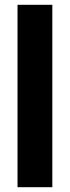

<svg xmlns="http://www.w3.org/2000/svg" viewBox="-20 -780 292 800"><path d="M198 0V-760H53V0Z"/></svg>

Font: Noto Sans Armenian ExtraCondensed ExtraBold
Style: Regular
Weight: 800
Width: 2
Designer: Monotype Design Team
Foundry: Monotype Imaging Inc.
Version: Version 2.008